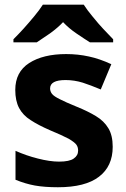

<svg xmlns="http://www.w3.org/2000/svg" viewBox="-20 -786 537 816"><path d="M459 -162.1Q459 -79.1 400.4 -34.7Q342.3 9.8 226.1 9.8Q168.9 9.8 127.9 2.4Q87.9 -4.9 45.9 -22V-145Q91.8 -124.5 140.6 -112.3Q191.9 -99.1 231 -99.1Q275.4 -99.1 293.5 -112.3Q312 -125 312 -146Q312 -160.6 304.7 -170.9Q297.4 -181.2 272 -196.3Q242.2 -211.9 193.8 -231.9Q142.1 -254.4 110.4 -275.4Q77.6 -295.9 61 -327.1Q44.9 -357.9 44.9 -403.8Q44.9 -480 104 -518.1Q163.6 -556.2 261.2 -556.2Q311.5 -556.2 357.9 -545.9Q402.3 -536.6 453.1 -513.2L408.2 -405.8Q365.2 -423.8 332 -434.6Q295.4 -445.8 258.8 -445.8Q192.9 -445.8 192.9 -410.2Q192.9 -397.5 201.2 -386.7Q209.5 -376.5 234.4 -364.3Q257.8 -352.1 307.1 -332Q354 -313 387.7 -292.5Q421.9 -272 440.4 -241.2Q459 -210.9 459 -162.1ZM335.9 -766.1Q350.6 -743.2 372.6 -716.8Q399.9 -683.1 418.9 -663.1Q451.2 -628.9 460.9 -619.1V-606H362.3Q341.8 -618.7 305.2 -643.6Q273.4 -665 248 -691.9Q225.6 -668 192.4 -644Q156.7 -619.6 136.2 -606H37.1V-619.1Q58.6 -640.6 79.6 -663.6Q102.5 -689 125.5 -716.8Q147.5 -743.2 162.1 -766.1Z"/></svg>

Font: Droid Sans Thai
Style: Bold
Weight: 700
Designer: Steve Matteson
Foundry: Ascender Corporation
Version: Version 1.00